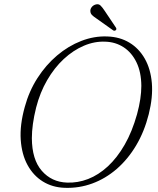

<svg xmlns="http://www.w3.org/2000/svg" viewBox="-20 -886 756 919"><path d="M493.5 -711.5Q553.5 -709.5 599.2 -682Q645 -654.5 673 -605.2Q701 -556 706.8 -488.8Q712.5 -421.5 692 -339.5Q671 -256 631.5 -189.8Q592 -123.5 538.5 -77.2Q485 -31 421.8 -7.8Q358.5 15.5 289.5 13Q231 11 185.2 -17.2Q139.5 -45.5 111.8 -96.2Q84 -147 79.2 -217.5Q74.5 -288 98.5 -374Q119 -449.5 159.2 -512.2Q199.5 -575 253.2 -620.5Q307 -666 368.8 -690Q430.5 -714 493.5 -711.5ZM301 -12Q352 -10 401.8 -29.2Q451.5 -48.5 496 -89.5Q540.5 -130.5 576.5 -193Q612.5 -255.5 636 -339.5Q646.5 -378 651.5 -411.8Q656.5 -445.5 656.5 -475Q656 -541 633.2 -587.8Q610.5 -634.5 571.8 -659.8Q533 -685 484.5 -686.5Q433 -689 381.8 -667.2Q330.5 -645.5 285.2 -603.5Q240 -561.5 205.8 -502.5Q171.5 -443.5 153 -371.5Q142.5 -329.5 137.5 -292.8Q132.5 -256 132.5 -224.5Q133 -122.5 180 -68.5Q227 -14.5 301 -12ZM481.5 -833.5 534.5 -754.5Q536.5 -751.5 537 -748Q537.5 -744.5 534 -741.5Q531.5 -739 528 -739Q524.5 -739 522 -740.5L441 -798Q428.5 -806 420.5 -814Q412.5 -822 412.5 -833.5Q412 -843 419 -852Q426 -861 438 -864.5Q452 -868.5 461.2 -859.5Q470.5 -850.5 481.5 -833.5Z"/></svg>

Font: Fraunces 72pt Soft Wonky ExtraLight
Style: Italic
Weight: 250
Italic angle: -16°
Version: Version 1.000;[b76b70a41]